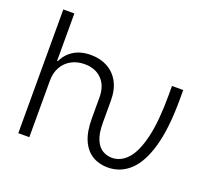

<svg xmlns="http://www.w3.org/2000/svg" viewBox="-124 -890 1175 1061"><g transform="rotate(20 464.0 -359.5)"><path d="M604.5 9.3Q553.2 9.3 513.9 -14.6Q474.6 -38.6 452.6 -88.1Q430.7 -137.7 430.7 -215.3V-339.4Q430.7 -407.2 392.8 -445.6Q355 -483.9 291.5 -483.9Q249 -483.9 215.1 -465.8Q181.2 -447.8 161.4 -413.6Q141.6 -379.4 141.6 -331.1V0H76.7V-727.5H141.6V-448.7H146Q165 -491.2 205.8 -517.3Q246.6 -543.5 307.6 -543.5Q362.3 -543.5 404.8 -520.5Q447.3 -497.6 471.7 -453.1Q496.1 -408.7 496.1 -343.8V-215.3Q496.1 -150.4 512.2 -114.3Q528.3 -78.1 554 -63.5Q579.6 -48.8 608.4 -48.8Q660.6 -48.8 700.4 -93Q740.2 -137.2 762.9 -232.9Q785.6 -328.6 785.6 -482.9V-535.6H851.6V-481Q851.6 -310.5 820.8 -201.9Q790 -93.3 734.6 -42Q679.2 9.3 604.5 9.3Z"/></g></svg>

Font: Inter 20pt Light
Style: Regular
Weight: 300
Version: Version 4.001;git-66647c0bb